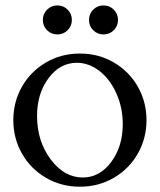

<svg xmlns="http://www.w3.org/2000/svg" viewBox="-20 -689 592 711"><path d="M61.3 -120.4Q29.3 -176.8 29.3 -244.1Q29.3 -311.5 61.3 -367.9Q93.3 -424.3 149.9 -457.5Q206.5 -490.7 275.9 -490.7Q345.2 -490.7 401.9 -457.5Q458.5 -424.3 490.5 -367.9Q522.5 -311.5 522.5 -244.1Q522.5 -176.8 490.5 -120.4Q458.5 -64 401.9 -30.8Q345.2 2.4 275.9 2.4Q206.5 2.4 149.9 -30.8Q93.3 -64 61.3 -120.4ZM264.6 -456.5Q202.1 -456.5 159.7 -399.4Q117.2 -342.3 117.2 -259.8Q117.2 -166.5 167.5 -99.1Q217.8 -31.7 286.6 -31.7Q349.1 -31.7 391.8 -89.1Q434.6 -146.5 434.6 -229.5Q434.6 -290 411.1 -342.8Q387.7 -395.5 348.4 -426Q309.1 -456.5 264.6 -456.5ZM154.3 -577.1Q138.7 -592.8 138.7 -615.2Q138.7 -637.7 154.3 -653.3Q169.9 -668.9 192.4 -668.9Q214.8 -668.9 230.5 -653.3Q246.1 -637.7 246.1 -615.2Q246.1 -592.8 230.5 -577.1Q214.8 -561.5 192.4 -561.5Q169.9 -561.5 154.3 -577.1ZM325.2 -577.1Q309.6 -592.8 309.6 -615.2Q309.6 -637.7 325.2 -653.3Q340.8 -668.9 363.3 -668.9Q385.7 -668.9 401.4 -653.3Q417 -637.7 417 -615.2Q417 -592.8 401.4 -577.1Q385.7 -561.5 363.3 -561.5Q340.8 -561.5 325.2 -577.1Z"/></svg>

Font: Flanker
Style: Regular
Weight: 400
Designer: Flanker
Foundry: Flanker
Version: Version 2.027